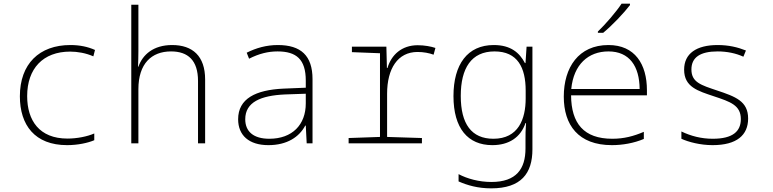

<svg xmlns="http://www.w3.org/2000/svg" viewBox="-20 -786 4240 1053"><path d="M348 10C406 10 462 -2 497 -17V-54C458 -37 402 -26 350 -26C196 -26 129 -125 129 -259C129 -410 216 -503 365 -503C405 -503 451 -495 492 -477L501 -512C461 -530 416 -539 366 -539C195 -539 89 -435 89 -258C89 -100 171 10 348 10Z M700 0H739V-297C739 -437 811 -504 918 -504C1011 -504 1066 -455 1066 -342V0H1105V-350C1105 -479 1036 -539 924 -539C821 -539 762 -486 739 -420H737C738 -449 739 -475 739 -506V-760H700Z M1452 10C1555 10 1621 -35 1654 -97H1657L1662 0H1694V-352C1694 -481 1630 -539 1504 -539C1441 -539 1385 -523 1333 -497L1346 -464C1401 -492 1451 -504 1502 -504C1605 -504 1657 -461 1657 -344V-305L1535 -300C1382 -293 1286 -245 1286 -132C1286 -44 1345 10 1452 10ZM1457 -25C1371 -25 1325 -64 1325 -132C1325 -226 1410 -262 1543 -268L1657 -272V-219C1657 -102 1583 -25 1457 -25Z M1892 0H2294V-29L2103 -35V-272C2103 -409 2161 -501 2270 -501C2303 -501 2334 -495 2358 -486L2368 -523C2345 -531 2308 -538 2271 -538C2183 -538 2126 -485 2105 -413H2102L2099 -530H1910V-500L2064 -494V-35L1892 -29Z M2674 247C2838 247 2900 165 2900 33V-530H2868L2862 -440H2859C2829 -497 2781 -539 2688 -539C2544 -539 2467 -433 2467 -259C2467 -82 2546 10 2680 10C2771 10 2835 -32 2862 -111H2865C2862 -73 2862 -49 2862 -15V28C2862 140 2812 212 2675 212C2607 212 2542 194 2495 169V209C2543 230 2600 247 2674 247ZM2686 -25C2566 -25 2507 -106 2507 -260C2507 -412 2565 -504 2692 -504C2819 -504 2863 -415 2863 -289V-246C2863 -133 2823 -25 2686 -25Z M3259 -613V-606H3288C3339 -648 3402 -715 3435 -758V-766H3389C3361 -723 3301 -653 3259 -613ZM3336 10C3394 10 3457 -1 3511 -24V-63C3455 -39 3402 -25 3338 -25C3182 -25 3113 -109 3112 -263H3528V-291C3528 -434 3462 -539 3317 -539C3153 -539 3072 -416 3072 -256C3072 -101 3151 10 3336 10ZM3488 -298H3113C3126 -432 3206 -504 3317 -504C3432 -504 3487 -423 3488 -298Z M3888 10C4021 10 4083 -45 4083 -136C4083 -231 4014 -256 3912 -290C3826 -319 3772 -334 3772 -405C3772 -472 3821 -504 3916 -504C3966 -504 4016 -494 4057 -475L4071 -509C4026 -527 3976 -539 3916 -539C3799 -539 3732 -492 3732 -404C3732 -308 3809 -287 3895 -258C3985 -228 4043 -209 4043 -133C4043 -67 4001 -25 3889 -25C3826 -25 3769 -40 3717 -65V-25C3756 -7 3821 10 3888 10Z"/></svg>

Font: Noto Sans Mono ExtraLight
Style: Regular
Weight: 200
Designer: Monotype Design Team
Foundry: Monotype Imaging Inc.
Version: Version 2.014